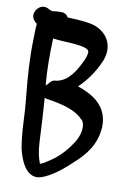

<svg xmlns="http://www.w3.org/2000/svg" viewBox="-87 -769 582 878"><g transform="rotate(10 204.0 -329.5)"><path d="M86 -703 73 -707 64 -712C33 -726 13 -701 8 -690C-6 -663 13 -642 26 -634C23 -612 24 -585 23 -561C20 -475 27 -381 35 -305C37 -279 40 -255 41 -236C44 -179 46 -119 55 -67C61 -35 80 26 113 46V47H114C143 66 170 53 188 45C232 24 270 -9 308 -45C351 -84 397 -137 402 -219C406 -319 331 -361 261 -385C299 -420 333 -469 354 -520C388 -604 334 -666 264 -678C233 -684 194 -685 159 -687C159 -687 158 -691 156 -693C149 -702 139 -706 130 -706H121C110 -706 96 -705 86 -703ZM300 -240H301C328 -216 312 -157 286 -123C261 -85 228 -51 191 -28C176 -18 165 -10 151 -6C141 -30 134 -64 132 -102C129 -171 125 -239 120 -308C126 -304 130 -303 135 -303C193 -294 265 -279 300 -240ZM114 -370C108 -434 108 -515 111 -581C156 -572 282 -580 280 -546C280 -542 279 -536 277 -528C272 -512 264 -495 254 -477C231 -434 198 -395 150 -392C138 -390 131 -381 124 -372L115 -363C115 -366 114 -368 114 -370Z"/></g></svg>

Font: Stray Cat
Style: BlkCn
Weight: 900
Version: Version 1.0